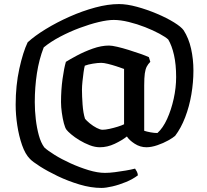

<svg xmlns="http://www.w3.org/2000/svg" viewBox="-20 -724 1018 944"><path d="M479 200Q427 200 370.5 183Q314 166 264 142Q214 118 177 94.5Q140 71 127 57Q104 34 88.5 -10.5Q73 -55 65 -107.5Q57 -160 57 -209Q57 -304 75 -386Q93 -468 116 -516Q151 -548 205 -581Q259 -614 322 -642Q385 -670 448 -687Q511 -704 565 -704Q604 -704 653.5 -690.5Q703 -677 751.5 -656.5Q800 -636 835.5 -614Q871 -592 883 -575Q908 -536 919.5 -484.5Q931 -433 931 -377Q931 -320 921 -260.5Q911 -201 890.5 -147.5Q870 -94 841 -56Q831 -47 807 -33.5Q783 -20 753.5 -10Q724 0 700 0Q669 0 642 -17.5Q615 -35 604 -53Q580 -34 544 -17Q508 0 471 0Q447 0 421 -10Q395 -20 371 -34.5Q347 -49 330 -63.5Q313 -78 307 -86Q300 -95 294 -118Q288 -141 284 -169.5Q280 -198 280 -222Q280 -282 287.5 -336Q295 -390 304 -420Q323 -432 358.5 -451Q394 -470 436 -485Q478 -500 516 -500Q530 -500 556 -494Q582 -488 612.5 -478.5Q643 -469 670 -459.5Q697 -450 712 -443L719 -420Q708 -409 701.5 -396.5Q695 -384 692 -363Q689 -342 689 -304V-81Q701 -77 719.5 -73.5Q738 -70 754 -70Q781 -94 801.5 -139Q822 -184 834 -238.5Q846 -293 846 -345Q846 -407 835.5 -453.5Q825 -500 807 -530Q794 -542 763.5 -558.5Q733 -575 693.5 -590.5Q654 -606 613 -616Q572 -626 539 -626Q509 -626 465 -615.5Q421 -605 371.5 -586.5Q322 -568 275.5 -543.5Q229 -519 195 -491Q172 -432 161.5 -363.5Q151 -295 151 -222Q151 -180 156 -137.5Q161 -95 171 -58.5Q181 -22 198 1Q214 16 248.5 37.5Q283 59 327 79Q371 99 415.5 112.5Q460 126 496 126Q518 126 545 122.5Q572 119 598.5 114.5Q625 110 644 105Q648 111 652.5 119Q657 127 658 138Q633 157 599 171Q565 185 532.5 192.5Q500 200 479 200ZM484 -86Q498 -86 518.5 -90.5Q539 -95 558.5 -101Q578 -107 590 -113V-385Q574 -391 552.5 -398Q531 -405 510.5 -410Q490 -415 478 -415Q461 -415 436.5 -411Q412 -407 397 -401Q394 -391 391 -369.5Q388 -348 385.5 -324Q383 -300 383 -283Q383 -252 386 -210Q389 -168 398 -140Q406 -130 422 -117Q438 -104 455.5 -95Q473 -86 484 -86Z"/></svg>

Font: Texturina SemiBold
Style: Regular
Weight: 600
Designer: Guillermo Torres Carreño
Foundry: Omnibus-Type
Version: Version 1.002; ttfautohint (v1.8.3)